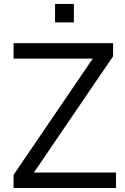

<svg xmlns="http://www.w3.org/2000/svg" viewBox="-20 -933 618 953"><path d="M541.3 -718.8V-653.7L116.3 -29.8L85.7 -76.7H555.7V0H47.4V-65.1L472.3 -689L502.9 -642.1H47.4V-718.8ZM253.3 -913.5H346.8V-821.8H253.3Z"/></svg>

Font: Min Sans VF VF
Style: Regular
Weight: 400
Designer: Jinseong-Kim, NotoSansCJK, Nunito
Foundry: Jinseong-Kim
Version: Version 1.420;Glyphs 3.1.2 (3151)